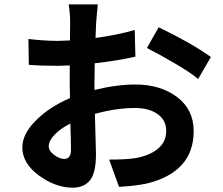

<svg xmlns="http://www.w3.org/2000/svg" viewBox="-20 -829 1040 894"><path d="M279.3 -88.9Q310.5 -88.9 310.5 -131.8Q310.5 -175.8 307.6 -253.9Q261.7 -230.5 234.4 -202.1Q207 -173.8 207 -147.5Q207 -126 232.4 -107.4Q257.8 -88.9 279.3 -88.9ZM419.9 -445.3V-410.2Q523.4 -435.5 610.4 -435.5Q727.5 -435.5 804.7 -377Q881.8 -318.4 881.8 -218.8Q881.8 -28.3 664.1 25.4Q608.4 37.1 534.2 41L488.3 -85.9Q569.3 -85.9 610.4 -92.8Q674.8 -103.5 714.4 -135.7Q753.9 -168 753.9 -219.7Q753.9 -269.5 713.9 -297.9Q673.8 -326.2 608.4 -326.2Q521.5 -326.2 421.9 -298.8Q422.9 -269.5 423.8 -225.6Q424.8 -181.6 425.8 -153.3Q426.8 -125 426.8 -110.4Q426.8 -23.4 398.9 10.7Q371.1 44.9 318.4 44.9Q239.3 44.9 161.6 -11.7Q84 -68.4 84 -142.6Q84 -205.1 147 -268.1Q210 -331.1 305.7 -372.1Q304.7 -395.5 304.7 -441.4V-524.4Q267.6 -522.5 252 -522.5Q168 -522.5 114.3 -527.3L112.3 -647.5Q186.5 -638.7 249 -638.7Q266.6 -638.7 305.7 -640.6Q306.6 -675.8 306.6 -721.7Q306.6 -767.6 299.8 -808.6H435.5Q431.6 -773.4 427.7 -722.7Q425.8 -677.7 424.8 -652.3Q522.5 -665 607.4 -689.5L610.4 -565.4Q531.2 -546.9 420.9 -534.2Q419.9 -503.9 419.9 -445.3ZM664.1 -605.5 718.8 -702.1Q874 -627 961.9 -563.5L902.3 -460.9Q870.1 -489.3 794.4 -533.7Q718.8 -578.1 664.1 -605.5Z"/></svg>

Font: Gen Shin Gothic Bold
Style: Bold
Weight: 700
Designer: [Source Han Sans]
Ryoko NISHIZUKA  (kana & ideographs); Paul D. Hunt (Latin, Greek & Cyrillic); Wenlong ZHANG  (bopomofo
Version: Version 1.002.20150607